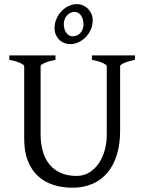

<svg xmlns="http://www.w3.org/2000/svg" viewBox="-20 -879 694 914"><path d="M622.6 -594.2Q589.4 -587.4 570.6 -579.1Q551.8 -570.8 551.8 -564V-255.9Q551.8 -191.9 536.1 -141.6Q520.5 -91.3 491.2 -56.6Q461.9 -22 419.9 -3.7Q377.9 14.6 325.2 14.6Q274.9 14.6 232.7 0.7Q190.4 -13.2 159.9 -41.7Q129.4 -70.3 112.3 -113.8Q95.2 -157.2 95.2 -216.8V-564Q95.2 -569.8 77.4 -578.6Q59.6 -587.4 24.4 -594.2V-615.2H244.1V-594.2Q210.9 -587.4 192.1 -579.1Q173.3 -570.8 173.3 -564V-241.2Q173.3 -194.3 184.3 -157.2Q195.3 -120.1 217 -94.5Q238.8 -68.8 270.5 -55.2Q302.2 -41.5 344.2 -41.5Q378.9 -41.5 405.8 -58.3Q432.6 -75.2 450.9 -102.5Q469.2 -129.9 478.8 -164.8Q488.3 -199.7 488.3 -235.8V-564Q488.3 -569.8 470.5 -578.6Q452.6 -587.4 417.5 -594.2V-615.2H622.6ZM377.4 -763.2Q377.4 -774.9 374.5 -785.6Q371.6 -796.4 366.2 -804.4Q360.8 -812.5 353 -817.4Q345.2 -822.3 335.4 -822.3Q325.2 -822.3 315.9 -818.1Q306.6 -814 299.6 -806.4Q292.5 -798.8 288.1 -788.1Q283.7 -777.3 283.7 -764.2Q283.7 -752.9 286.6 -742.4Q289.6 -731.9 294.9 -723.9Q300.3 -715.8 308.1 -710.9Q315.9 -706.1 325.7 -706.1Q335.4 -706.1 344.7 -709.7Q354 -713.4 361.3 -720.7Q368.7 -728 373 -738.5Q377.4 -749 377.4 -763.2ZM421.4 -783.2Q421.4 -758.3 411.9 -737.5Q402.3 -716.8 387 -701.4Q371.6 -686 352.8 -677.5Q334 -668.9 315.4 -668.9Q298.8 -668.9 284.9 -674.8Q271 -680.7 261 -690.9Q251 -701.2 245.4 -714.8Q239.7 -728.5 239.7 -744.1Q239.7 -769 249.3 -790.3Q258.8 -811.5 273.9 -826.9Q289.1 -842.3 307.9 -850.8Q326.7 -859.4 345.7 -859.4Q361.3 -859.4 375.2 -853.3Q389.2 -847.2 399.4 -836.7Q409.7 -826.2 415.5 -812.3Q421.4 -798.3 421.4 -783.2Z"/></svg>

Font: Gentium Plus Am
Style: Regular
Weight: 400
Designer: J. Victor Gaultney, Annie Olsen, Iska Routamaa, Becca Hirsbrunner
Foundry: SIL International
Version: Version 5.000